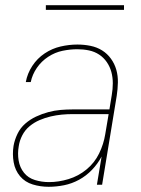

<svg xmlns="http://www.w3.org/2000/svg" viewBox="-20 -709 540 737"><path d="M167 8Q135 8 105.5 -1Q76 -10 57 -32.5Q38 -55 32.5 -86Q27 -117 32 -149Q36 -172 47 -195Q58 -218 77 -234.5Q96 -251 118.5 -261.5Q141 -272 165 -278.5Q189 -285 212.5 -287Q236 -289 259 -289H400L409 -344Q413 -367 413 -389.5Q413 -412 407.5 -432.5Q402 -453 390 -470.5Q378 -488 360.5 -499.5Q343 -511 321.5 -515.5Q300 -520 277 -520Q249 -520 220 -514Q191 -508 165 -491Q139 -474 121.5 -448.5Q104 -423 98 -394H79Q85 -427 104 -456Q123 -485 151.5 -504Q180 -523 212.5 -530.5Q245 -538 277 -538Q303 -538 327.5 -533Q352 -528 372 -515.5Q392 -503 406 -483.5Q420 -464 426.5 -441Q433 -418 432.5 -392.5Q432 -367 428 -341L372 0H352L370 -108Q355 -80 333 -57Q311 -34 283.5 -19Q256 -4 226 2Q196 8 167 8ZM168 -10Q205 -10 243 -21.5Q281 -33 312 -58.5Q343 -84 360.5 -120Q378 -156 384 -194L397 -271H259Q238 -271 217 -269Q196 -267 174.5 -262Q153 -257 132 -248Q111 -239 93.5 -224.5Q76 -210 65.5 -189.5Q55 -169 52 -148Q47 -120 51.5 -93Q56 -66 72 -46Q88 -26 114 -18Q140 -10 168 -10ZM156 -671V-689H456V-671Z"/></svg>

Font: Iosevka Curly Thin Oblique
Style: Regular
Weight: 100
Italic angle: -9°
Monospace: yes
Designer: Belleve Invis
Foundry: Belleve Invis
Version: Version 11.1.0; ttfautohint (v1.8.3)